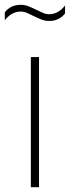

<svg xmlns="http://www.w3.org/2000/svg" viewBox="-56 -777 290 797"><path d="M72 0V-540H106V0ZM148 -690Q130 -690 113.8 -696.8Q97.5 -703.5 82.5 -711Q68.5 -718 55.8 -723.5Q43 -729 30 -729Q-7.5 -729 -36 -693V-726Q-11.5 -757 30 -757Q48 -757 64.2 -750.2Q80.5 -743.5 95.5 -736Q109.5 -729 122.5 -723.5Q135.5 -718 148 -718Q185.5 -718 214 -754V-721Q189.5 -690 148 -690Z"/></svg>

Font: Encode Sans Condensed Thin
Style: Regular
Weight: 100
Width: 3
Designer: Multiple Designers
Foundry: Impallari Type
Version: Version 3.000; ttfautohint (v1.8.3) -l 8 -r 50 -G 200 -x 14 